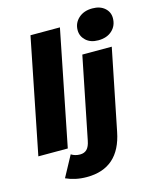

<svg xmlns="http://www.w3.org/2000/svg" viewBox="-143 -899 965 1197"><g transform="rotate(-15 339.5 -300.5)"><path d="M7 0 155 -742H345L197 0ZM267 203Q228 203 194 195.5Q160 188 132 175L205 40Q230 56 262 56Q290 56 306.5 39Q323 22 330 -15L436 -542H626L521 -21Q477 203 267 203ZM556 -602Q506 -602 476.5 -629.5Q447 -657 447 -696Q447 -742 481 -773Q515 -804 570 -804Q620 -804 649.5 -778Q679 -752 679 -713Q679 -664 645.5 -633Q612 -602 556 -602Z"/></g></svg>

Font: Montserrat Thin ExtraBold
Style: Italic
Weight: 800
Italic angle: -11.3°
Version: Version 9.000